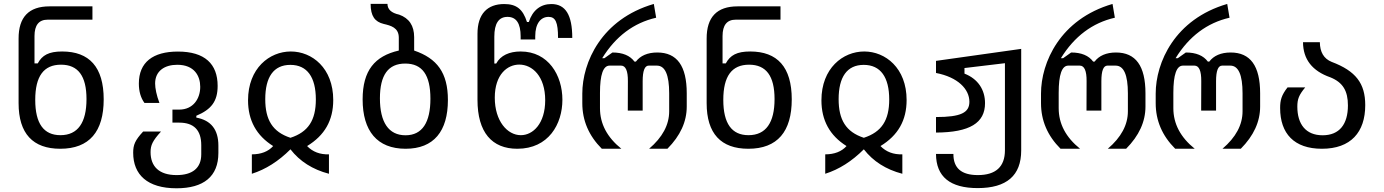

<svg xmlns="http://www.w3.org/2000/svg" viewBox="-20 -781 7265 1008"><path d="M296.4 0C449.7 0 524.4 -90.8 524.4 -259.3C524.4 -429.2 448.7 -510.7 306.2 -510.7C236.3 -510.7 201.2 -491.2 178.2 -448.2H161.1V-591.8C161.1 -648.9 184.1 -677.7 230 -677.7H465.3V-747.6H239.7C131.3 -747.6 77.1 -690.9 77.6 -578.1V-239.3C77.6 -79.6 152.8 0 296.4 0ZM297.4 -71.3C209.5 -71.3 165 -132.3 165 -256.8C165 -380.9 209.5 -441.4 300.3 -441.4C389.6 -441.4 434.1 -382.8 434.1 -260.7C434.1 -137.2 388.7 -71.3 297.4 -71.3Z M906.7 207.5C1049.3 207.5 1126.5 145.5 1126.5 22V-16.6C1126.5 -100.6 1087.9 -149.4 1010.7 -163.6V-173.3C1089.8 -206.5 1122.6 -249.5 1122.6 -330.1C1122.6 -445.3 1055.2 -510.3 914.1 -510.3C782.7 -510.3 709 -454.1 709 -342.3C709 -301.3 718.8 -267.6 738.3 -240.7H816.9C801.8 -280.8 794.4 -317.4 794.4 -342.8C794.4 -408.2 843.8 -440.9 910.6 -440.9C1000.5 -440.9 1031.2 -382.3 1031.2 -325.2C1031.2 -263.2 994.6 -205.6 920.9 -205.6H885.3V-137.2H920.9C998 -137.2 1036.6 -97.7 1036.6 -18.6V29.3C1036.6 102.1 989.3 138.2 907.2 138.2C814.5 138.2 770.5 92.3 770.5 17.6C770.5 -18.6 780.8 -41.5 825.2 -90.3H731.4C689 -44.4 679.2 -21 679.2 21C679.2 136.2 753.9 207.5 906.7 207.5Z M1302.2 131.3C1374.5 108.4 1441.9 65.9 1504.9 2.9C1553.7 65.9 1621.1 108.9 1707 131.3V29.3C1660.6 30.8 1622.1 16.6 1592.3 -14.2C1684.6 -70.3 1729.5 -148.9 1729.5 -255.9C1729.5 -423.8 1618.2 -510.7 1506.8 -510.7C1395 -510.7 1282.2 -422.9 1282.2 -254.4C1282.2 -148.9 1326.2 -69.3 1414.1 -14.2C1388.2 14.6 1350.6 29.3 1302.2 29.3ZM1504.9 -57.6C1410.6 -88.4 1372.6 -152.3 1372.6 -260.3C1372.6 -376 1416 -440.4 1504.4 -440.4C1593.3 -440.4 1638.2 -375 1638.2 -258.8C1638.2 -149.4 1598.1 -87.9 1504.9 -57.6Z M2109.4 0C2257.8 0 2331.5 -92.3 2331.5 -255.9C2331.5 -399.4 2274.4 -474.6 2154.3 -515.6V-585.9C2154.3 -646 2127.9 -685.5 2075.7 -704.1C2034.7 -712.9 2014.2 -731.9 2014.2 -760.7H1925.8C1925.8 -696.3 1948.2 -666.5 1994.6 -655.3C2031.7 -646.5 2073.7 -636.2 2073.7 -583V-515.6C1947.8 -486.8 1883.8 -411.1 1883.8 -259.3C1883.8 -93.3 1960 0 2109.4 0ZM2108.9 -70.8C2020 -70.8 1974.6 -139.6 1974.6 -264.6C1974.6 -387.2 2018.1 -447.3 2107.4 -447.3C2196.8 -447.3 2239.7 -387.7 2239.7 -262.7C2239.7 -138.7 2197.3 -70.8 2108.9 -70.8Z M2695.8 0C2859.9 0 2932.6 -129.4 2932.6 -257.3C2932.6 -385.7 2858.9 -510.7 2713.4 -510.7C2654.3 -510.7 2607.9 -490.2 2585 -447.3H2575.2V-588.4C2575.2 -657.7 2598.1 -692.4 2644.5 -692.4C2690.4 -692.4 2713.4 -658.2 2713.4 -589.8V-573.7H2790V-590.8C2790 -658.7 2819.8 -692.4 2859.9 -692.4C2896 -692.4 2909.7 -665 2909.7 -582H2984.4C2984.4 -703.1 2948.7 -759.8 2874.5 -759.8C2818.4 -759.8 2775.9 -727.1 2756.3 -665.5H2746.6C2725.1 -732.9 2691.4 -759.8 2627.4 -759.8C2538.1 -759.8 2486.8 -707.5 2486.8 -603.5V-257.3C2486.8 -85.9 2562.5 0 2695.8 0ZM2842.3 -254.9C2842.3 -132.3 2778.3 -71.3 2714.4 -71.3C2643.6 -71.3 2577.6 -145.5 2577.6 -268.1C2577.6 -390.1 2643.6 -441.9 2706.1 -441.9C2774.4 -441.9 2842.3 -380.9 2842.3 -254.9Z M3139.6 0H3242.2C3167.5 -60.1 3129.9 -130.9 3129.9 -212.9V-293.5C3129.9 -388.7 3146.5 -436.5 3180.2 -436.5H3240.7C3264.6 -436.5 3276.9 -409.2 3276.4 -355L3275.9 -200.2H3354V-355C3354 -409.2 3364.7 -436.5 3385.7 -436.5H3428.7C3471.7 -436.5 3493.2 -388.2 3493.2 -291V-196.8C3493.2 -125.5 3458 -60.1 3387.7 0H3483.9C3551.8 -68.4 3585.4 -142.1 3585.4 -221.7V-291C3585.4 -435.1 3534.2 -505.4 3430.7 -505.4C3379.4 -505.4 3341.3 -488.3 3318.4 -457.5H3311C3287.6 -489.3 3249 -505.4 3195.3 -505.4L3153.3 -475.6H3141.6C3212.4 -590.3 3307.1 -661.1 3424.8 -688L3412.6 -760.3C3137.2 -680.2 3037.1 -453.1 3037.1 -289.6V-239.3C3037.1 -147.9 3071.3 -68.4 3139.6 0Z M3908.7 0C4062 0 4136.7 -90.8 4136.7 -259.3C4136.7 -429.2 4061 -510.7 3918.5 -510.7C3848.6 -510.7 3813.5 -491.2 3790.5 -448.2H3773.4V-591.8C3773.4 -648.9 3796.4 -677.7 3842.3 -677.7H4077.6V-747.6H3852.1C3743.7 -747.6 3689.5 -690.9 3689.9 -578.1V-239.3C3689.9 -79.6 3765.1 0 3908.7 0ZM3909.7 -71.3C3821.8 -71.3 3777.3 -132.3 3777.3 -256.8C3777.3 -380.9 3821.8 -441.4 3912.6 -441.4C4002 -441.4 4046.4 -382.8 4046.4 -260.7C4046.4 -137.2 4001 -71.3 3909.7 -71.3Z M4312.5 131.3C4384.8 108.4 4452.1 65.9 4515.1 2.9C4564 65.9 4631.3 108.9 4717.3 131.3V29.3C4670.9 30.8 4632.3 16.6 4602.5 -14.2C4694.8 -70.3 4739.7 -148.9 4739.7 -255.9C4739.7 -423.8 4628.4 -510.7 4517.1 -510.7C4405.3 -510.7 4292.5 -422.9 4292.5 -254.4C4292.5 -148.9 4336.4 -69.3 4424.3 -14.2C4398.4 14.6 4360.8 29.3 4312.5 29.3ZM4515.1 -57.6C4420.9 -88.4 4382.8 -152.3 4382.8 -260.3C4382.8 -376 4426.3 -440.4 4514.6 -440.4C4603.5 -440.4 4648.4 -375 4648.4 -258.8C4648.4 -149.4 4608.4 -87.9 4515.1 -57.6Z M5112.8 206.5C5265.1 206.5 5341.3 140.6 5341.3 8.8V-524.4L4894 -461.4V-397.9C5008.3 -376 5069.3 -313.5 5069.3 -246.6C5069.3 -189.5 5024.9 -166.5 4894 -166.5V-85C5071.3 -85.9 5151.4 -135.7 5151.4 -239.3C5151.4 -309.6 5114.7 -366.7 5043.5 -394.5V-423.8L5255.9 -449.2V7.8C5255.9 94.7 5207.5 138.2 5113.8 138.2C5026.9 138.2 4984.9 101.1 4985.4 27.3H4894C4894.5 147 4968.3 206.5 5112.8 206.5Z M5547.9 0H5650.4C5575.7 -60.1 5538.1 -130.9 5538.1 -212.9V-293.5C5538.1 -388.7 5554.7 -436.5 5588.4 -436.5H5648.9C5672.9 -436.5 5685.1 -409.2 5684.6 -355L5684.1 -200.2H5762.2V-355C5762.2 -409.2 5772.9 -436.5 5793.9 -436.5H5836.9C5879.9 -436.5 5901.4 -388.2 5901.4 -291V-196.8C5901.4 -125.5 5866.2 -60.1 5795.9 0H5892.1C5960 -68.4 5993.7 -142.1 5993.7 -221.7V-291C5993.7 -435.1 5942.4 -505.4 5838.9 -505.4C5787.6 -505.4 5749.5 -488.3 5726.6 -457.5H5719.2C5695.8 -489.3 5657.2 -505.4 5603.5 -505.4L5561.5 -475.6H5549.8C5620.6 -590.3 5715.3 -661.1 5833 -688L5820.8 -760.3C5545.4 -680.2 5445.3 -453.1 5445.3 -289.6V-239.3C5445.3 -147.9 5479.5 -68.4 5547.9 0Z M6149.9 0H6252.4C6177.7 -60.1 6140.1 -130.9 6140.1 -212.9V-293.5C6140.1 -388.7 6156.7 -436.5 6190.4 -436.5H6251C6274.9 -436.5 6287.1 -409.2 6286.6 -355L6286.1 -200.2H6364.3V-355C6364.3 -409.2 6375 -436.5 6396 -436.5H6439C6481.9 -436.5 6503.4 -388.2 6503.4 -291V-196.8C6503.4 -125.5 6468.3 -60.1 6397.9 0H6494.1C6562 -68.4 6595.7 -142.1 6595.7 -221.7V-291C6595.7 -435.1 6544.4 -505.4 6440.9 -505.4C6389.6 -505.4 6351.6 -488.3 6328.6 -457.5H6321.3C6297.9 -489.3 6259.3 -505.4 6205.6 -505.4L6163.6 -475.6H6151.9C6222.7 -590.3 6317.4 -661.1 6435.1 -688L6422.9 -760.3C6147.5 -680.2 6047.4 -453.1 6047.4 -289.6V-239.3C6047.4 -147.9 6081.5 -68.4 6149.9 0Z M6919.9 0C7071.8 0 7147.5 -86.9 7147.5 -229C7147.5 -343.3 7098.1 -408.2 6971.2 -456.1C6930.2 -472.7 6909.7 -507.3 6909.2 -559.6H6820.8C6821.3 -469.7 6869.1 -408.2 6964.4 -375C7030.8 -348.1 7056.6 -303.2 7056.6 -227.5C7056.6 -128.9 7012.2 -70.8 6923.8 -70.8C6835 -70.8 6791 -129.4 6791 -221.2C6791 -260.7 6799.3 -282.2 6832.5 -322.3H6739.7C6707.5 -281.2 6700.7 -254.9 6700.7 -213.9C6700.7 -80.1 6773.9 0 6919.9 0Z"/></svg>

Font: Hack
Style: Regular
Weight: 400
Monospace: yes
Designer: Christopher Simpkins
Foundry: Christopher Simpkins
Version: Version 2.010